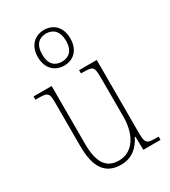

<svg xmlns="http://www.w3.org/2000/svg" viewBox="-200 -911 900 1018"><g transform="rotate(-30 250.0 -402.0)"><path d="M237 -596C293 -596 336 -634 336 -705C336 -776 293 -814 237 -814C181 -814 137 -776 137 -705C137 -634 181 -596 237 -596ZM237 -620C195 -620 164 -644 164 -705C164 -767 195 -792 237 -792C277 -792 310 -767 310 -705C310 -644 277 -620 237 -620ZM235 10C304 10 345 -30 370 -81H374L376 0H481V-20H470C406 -20 400 -24 400 -99V-536H292V-516H300C371 -516 372 -511 372 -431V-203C372 -104 328 -15 236 -15C155 -15 124 -75 124 -182V-536H13V-516H24C91 -516 96 -511 96 -443V-184C96 -46 146 10 235 10Z"/></g></svg>

Font: Noto Serif Devanagari Condensed Thin
Style: Regular
Weight: 100
Width: 3
Designer: Universal Thirst, Indian Type Foundry and the Monotype Design Team
Foundry: Monotype Imaging Inc.
Version: Version 2.004